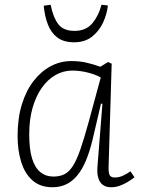

<svg xmlns="http://www.w3.org/2000/svg" viewBox="-20 -774 594 808"><path d="M437 -73Q436 -47 441.5 -37Q447 -27 463 -27Q480 -27 496 -34Q512 -41 529 -53L546 -28Q532 -17 516 -7.5Q500 2 483 8Q466 14 447 14Q427 14 413.5 4.5Q400 -5 394 -24Q388 -43 390 -71L411 -337L405 -338L369 -184Q357 -135 341.5 -98Q326 -61 305.5 -36Q285 -11 259 1.5Q233 14 201 14Q149 14 116.5 -15Q84 -44 69 -93Q54 -142 54 -201Q54 -276 72 -334.5Q90 -393 121.5 -433.5Q153 -474 193.5 -495.5Q234 -517 280 -517Q314 -517 343 -510.5Q372 -504 402 -493L435 -513L450 -506ZM205 -31Q232 -31 251.5 -41Q271 -51 287 -76Q303 -101 318.5 -146Q334 -191 353 -260L404 -448Q383 -460 350 -468.5Q317 -477 284 -477Q247 -477 214 -458.5Q181 -440 156 -404.5Q131 -369 117 -320Q103 -271 103 -208Q103 -146 115 -107Q127 -68 150 -49.5Q173 -31 205 -31ZM292 -596Q248 -596 221.5 -616Q195 -636 181.5 -671Q168 -706 164 -750L193 -754Q204 -700 225.5 -672Q247 -644 294 -644Q342 -644 369 -676.5Q396 -709 407 -754L434 -751Q430 -714 413.5 -678.5Q397 -643 367 -619.5Q337 -596 292 -596Z"/></svg>

Font: Literata 18pt ExtraLight
Style: Italic
Weight: 250
Italic angle: -2°
Designer: Latin by Veronika Burian and Jose Scaglione. Greek by Irene Vlachou. Cyrillic by Vera Evstafieva
Foundry: TypeTogether
Version: Version 3.103;gftools[0.9.29]